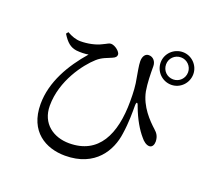

<svg xmlns="http://www.w3.org/2000/svg" viewBox="-143 -989 1286 1205"><g transform="rotate(20 500.0 -386.0)"><path d="M881 -600C940 -600 989 -649 989 -710C989 -769 940 -818 881 -818C820 -818 771 -769 771 -710C771 -649 820 -600 881 -600ZM881 -783C921 -783 954 -750 954 -710C954 -668 921 -636 881 -636C839 -636 807 -668 807 -710C807 -750 839 -783 881 -783ZM248 -599C275 -596 306 -597 329 -601C233 -491 152 -355 152 -207C152 -23 278 46 406 46C609 46 686 -94 701 -209C713 -287 712 -359 712 -397C712 -427 721 -429 730 -400C759 -322 794 -265 826 -228C843 -206 864 -191 883 -191C903 -191 912 -211 912 -232C911 -268 896 -286 878 -302C834 -342 765 -411 746 -507C737 -559 736 -618 736 -671C736 -702 716 -727 687 -727C665 -728 648 -708 648 -673C648 -645 658 -598 662 -572C673 -519 675 -473 675 -415C675 -193 600 -36 404 -36C300 -36 210 -97 210 -217C210 -384 319 -527 382 -583C414 -612 449 -621 475 -633C497 -642 503 -651 503 -664C503 -682 467 -713 439 -713C425 -713 418 -705 389 -692C353 -673 300 -662 253 -662C221 -662 192 -673 162 -690L151 -676C182 -626 208 -605 248 -599Z"/></g></svg>

Font: Noto Serif CJK JP Medium
Style: Regular
Weight: 500
Designer: Ryoko NISHIZUKA 西塚涼子 (kana & ideographs); Frank Grießhammer (Latin, Greek & Cyrillic); Wenlong ZHANG 张文龙 (bopomofo); San
Foundry: Adobe Systems Incorporated
Version: Version 1.000;PS 1;hotconv 16.6.53;makeotf.lib2.5.65590